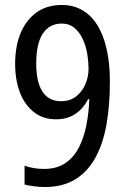

<svg xmlns="http://www.w3.org/2000/svg" viewBox="-20 -744 512 774"><path d="M423 -415Q423 -321 409.5 -243.5Q396 -166 365 -109Q334 -52 283.5 -21Q233 10 160 10Q141 10 117.5 7Q94 4 79 0V-76Q95 -70 115.5 -66.5Q136 -63 158 -63Q208 -63 242.5 -86Q277 -109 297.5 -148.5Q318 -188 328 -238.5Q338 -289 340 -344H335Q323 -320 304.5 -301.5Q286 -283 261.5 -273Q237 -263 206 -263Q153 -263 116 -292.5Q79 -322 60 -372Q41 -422 41 -487Q41 -556 62.5 -609Q84 -662 126 -693Q168 -724 230 -724Q274 -724 310 -704Q346 -684 371 -645Q396 -606 409.5 -548Q423 -490 423 -415ZM229 -649Q180 -649 153 -609Q126 -569 126 -488Q126 -414 151 -375Q176 -336 226 -336Q262 -336 286.5 -355Q311 -374 324 -404Q337 -434 337 -467Q337 -494 332 -525.5Q327 -557 314 -585.5Q301 -614 280 -631.5Q259 -649 229 -649Z"/></svg>

Font: Noto Sans Khmer Condensed
Style: Regular
Weight: 400
Width: 3
Designer: Danh Hong and the Monotype Design Team
Foundry: Monotype Imaging Inc.
Version: Version 2.004